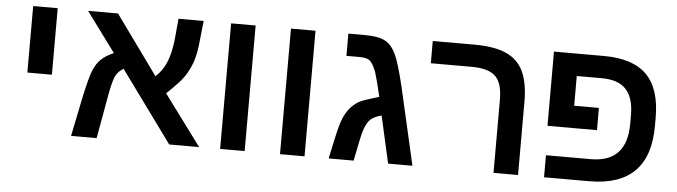

<svg xmlns="http://www.w3.org/2000/svg" viewBox="-42 -762 3242 920"><g transform="rotate(5 1579.0 -302.0)"><path d="M85 -284V-604H203V-284Z M349 -604H493L698 -320Q731 -350 748.5 -391.5Q766 -433 774 -496L784 -604H905L893 -491Q888 -443 874 -401Q864 -375 850.5 -351Q837 -327 814 -301.5Q791 -276 756 -243L936 0H792L543 -342Q512 -325 500 -291Q489 -261 476 -184L443 0H320L361 -200Q370 -241 378 -271Q386 -301 393 -319Q408 -355 430 -376Q452 -397 490 -413Z M1037 0V-604H1155V0Z M1325 0V-604H1443V0Z M1559 0 1578 -88Q1586 -126 1593.5 -154Q1601 -182 1609 -200Q1618 -220 1629.5 -236.5Q1641 -253 1657 -266Q1677 -283 1702.5 -292Q1728 -301 1775 -315Q1766 -354 1758.5 -383Q1751 -412 1745 -431Q1731 -468 1716 -483Q1701 -497 1667 -497H1601V-604H1678Q1739 -604 1769 -591Q1790 -582 1804.5 -566Q1819 -550 1831 -525Q1850 -485 1877 -372L1962 0H1845L1794 -227Q1760 -218 1743 -203.5Q1726 -189 1714 -155Q1708 -140 1700.5 -105Q1693 -70 1679 0Z M2470 0H2352V-352Q2352 -432 2318 -464.5Q2284 -497 2203 -497H2007V-604H2209Q2303 -604 2360.5 -578.5Q2418 -553 2444 -497.5Q2470 -442 2470 -351Z M2984 -333Q2984 -416 2946.5 -456.5Q2909 -497 2829 -497H2709V-354H2828V-247H2590V-604H2830Q2969 -604 3036 -537.5Q3103 -471 3103 -331V-291Q3103 0 2812 0H2595V-106H2811Q2984 -106 2984 -291Z"/></g></svg>

Font: Noto Sans Hebrew Droid SemiBold
Style: Regular
Weight: 600
Designer: Monotype Design Team
Foundry: Monotype Imaging Inc.
Version: Version 1.100; ttfautohint (v1.8.4.7-5d5b)